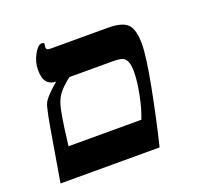

<svg xmlns="http://www.w3.org/2000/svg" viewBox="-107 -701 838 816"><g transform="rotate(-20 312.0 -292.5)"><path d="M167 -415 166 -412Q138 -412 123 -429Q108 -446 108 -485Q108 -520 126 -553Q144 -586 160 -586Q172 -586 172 -580L170 -564Q170 -552 187 -552H448Q513 -552 537 -528Q561 -504 561 -438Q561 -383 536 -252Q509 -112 481 1H33L73 -235Q83 -294 90 -320Q94 -338 102 -350Q109 -361 128 -380Q148 -400 167 -415ZM446 -136 448 -135Q466 -180 477 -237Q489 -297 489 -340Q489 -366 483 -382Q477 -399 464 -405Q450 -411 419 -411H223Q183 -380 166 -355Q150 -331 142 -293Q136 -263 129 -214Q127 -200 119 -136Z"/></g></svg>

Font: Libra Serif Modern
Style: Bold Italic
Weight: 700
Italic angle: -12°
Designer: Stefan Peev, Context Ltd
Foundry: Stefan Peev, Context Ltd
Version: Version 1.000